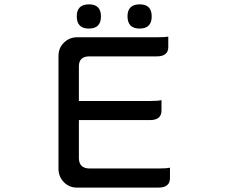

<svg xmlns="http://www.w3.org/2000/svg" viewBox="-20 -855 1040 883"><path d="M342.8 -390.6H669.9Q707 -390.6 722.7 -394.5Q722.7 -390.6 722.7 -346.7Q722.7 -302.7 669.9 -302.7H342.8V-127Q343.8 -80.1 392.6 -80.1H708Q746.1 -80.1 761.7 -84Q761.7 -80.1 761.7 -36.1Q761.7 7.8 708 7.8H334Q297.9 7.8 273.4 -17.6Q249 -43 249 -78.1V-597.7Q249 -634.8 274.4 -659.2Q299.8 -683.6 334 -683.6H701.2Q738.3 -683.6 753.9 -686.5Q753.9 -683.6 753.9 -638.7Q753.9 -595.7 701.2 -595.7H390.6Q342.8 -595.7 342.8 -549.8V-390.6ZM389.6 -835Q444.3 -835 444.3 -779.3Q444.3 -723.6 388.7 -723.6Q333 -723.6 333 -780.3Q333 -835 389.6 -835ZM623 -835Q677.7 -835 677.7 -779.3Q677.7 -723.6 622.1 -723.6Q566.4 -723.6 566.4 -780.3Q566.4 -835 623 -835Z"/></svg>

Font: YuPearl-Regular
Style: Regular
Weight: 400
Designer: Max Yao
Foundry: Max-Everyday
Version: Version 1.011; ttfautohint (v1.8.3)